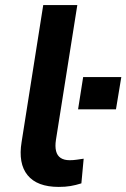

<svg xmlns="http://www.w3.org/2000/svg" viewBox="-20 -725 497 755"><path d="M211 10Q126 10 88.5 -36Q51 -82 65 -167L150 -705H284L200 -175Q196 -149 200.5 -131Q205 -113 218.5 -104Q232 -95 254 -95Q268 -95 281.5 -97Q295 -99 309 -101L300 -4Q278 3 257.5 6.5Q237 10 211 10ZM287 -295 307 -422H457L436 -295Z"/></svg>

Font: Nunito Sans 8pt
Style: Bold Italic
Weight: 700
Italic angle: -9°
Version: Version 3.101;gftools[0.9.27]